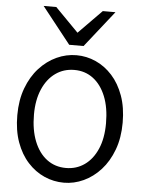

<svg xmlns="http://www.w3.org/2000/svg" viewBox="-64 -1042 841 1105"><g transform="rotate(5 356.5 -489.5)"><path d="M559.1 -349.1Q559.1 -439.5 533 -504.4Q506.8 -569.3 460.2 -604.5Q413.6 -639.6 351.6 -639.6Q290 -639.6 242.7 -606Q195.3 -572.3 168.5 -510.3Q141.6 -448.2 141.6 -363.8Q141.6 -274.9 167.7 -209.5Q193.8 -144 241 -108.6Q288.1 -73.2 351.6 -73.2Q411.6 -73.2 458.5 -106.2Q505.4 -139.2 532.2 -200.9Q559.1 -262.7 559.1 -349.1ZM654.3 -361.3Q654.3 -273.4 628.4 -204.1Q602.5 -134.8 558.8 -86.7Q515.1 -38.6 460.2 -13.2Q405.3 12.2 346.7 12.2Q287.6 12.2 233.6 -11.7Q179.7 -35.6 137.5 -82Q95.2 -128.4 70.8 -196Q46.4 -263.7 46.4 -351.6Q46.4 -439.5 72.3 -508.5Q98.1 -577.6 142.3 -626Q186.5 -674.3 241.9 -699.7Q297.4 -725.1 356.4 -725.1Q414.6 -725.1 468 -701.2Q521.5 -677.2 563.5 -630.9Q605.5 -584.5 629.9 -516.8Q654.3 -449.2 654.3 -361.3ZM142.6 -991.2H215.8L350.1 -854.5L484.4 -991.2H557.6L391.6 -781.2H308.6Z"/></g></svg>

Font: Andika LitF DSA DSG
Style: Regular
Weight: 400
Designer: Victor Gaultney, Annie Olsen, Julie Remington, Don Collingsworth, Eric Hays, Becca Hirsbrunner
Foundry: SIL International
Version: Version 6.200 ; LitF DSA DSG; ttfautohint (v1.8.3.10-c5d8)